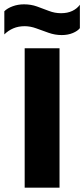

<svg xmlns="http://www.w3.org/2000/svg" viewBox="-63 -867 389 887"><path d="M222 -705Q191 -705 161.5 -715.5Q132 -726 104.5 -736Q77 -746 51 -746Q22 -746 -1.5 -736Q-25 -726 -43 -708V-815Q-29 -829 -4.5 -838Q20 -847 48 -847Q80 -847 108 -837Q136 -827 163 -816.5Q190 -806 219 -806Q249 -806 271 -816.5Q293 -827 306 -845V-737Q296 -724 273.5 -714.5Q251 -705 222 -705ZM51 0V-644H212V0Z"/></svg>

Font: Kanit SemiBold
Style: Regular
Weight: 600
Designer: Katatrad Team
Foundry: CadsonDemak
Version: Version 2.000; ttfautohint (v1.8.3)